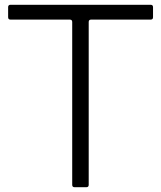

<svg xmlns="http://www.w3.org/2000/svg" viewBox="-20 -783 674 803"><path d="M292 0Q282 0 282 -10V-691Q282 -701 272 -701H24Q14 -701 14 -711V-753Q14 -763 24 -763H610Q620 -763 620 -753V-711Q620 -701 610 -701H361Q351 -701 351 -691V-10Q351 0 341 0Z"/></svg>

Font: Open Sauce Two Light
Style: Regular
Weight: 300
Designer: Alfredo Marco Pradil
Foundry: Creative Sauce Fz LLC
Version: Version 1.477